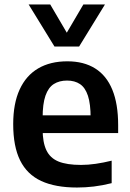

<svg xmlns="http://www.w3.org/2000/svg" viewBox="-20 -828 580 858"><path d="M324 10Q227.5 10 164.2 -19.2Q101 -48.5 70 -111Q39 -173.5 39 -273Q39 -365.5 67.8 -428Q96.5 -490.5 150.5 -522.2Q204.5 -554 281 -554Q354.5 -554 405.2 -522.2Q456 -490.5 482 -427Q508 -363.5 508 -269V-233.5H113V-312.5H408L385 -301.5Q385 -363.5 373 -400Q361 -436.5 337.5 -452.2Q314 -468 279.5 -468Q245 -468 220.5 -452.5Q196 -437 183.2 -400.5Q170.5 -364 170.5 -302V-251Q170.5 -192 187.2 -156.8Q204 -121.5 241.5 -106.2Q279 -91 342 -91Q373.5 -91 408 -96Q442.5 -101 479 -110V-9.5Q437 1 399.2 5.5Q361.5 10 324 10ZM223.5 -620 108 -808H204.5L289 -664H268L352.5 -808H449L333.5 -620Z"/></svg>

Font: Encode Sans Condensed Thin SemiBold
Style: Regular
Weight: 600
Version: Version 3.002